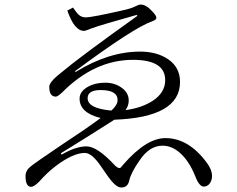

<svg xmlns="http://www.w3.org/2000/svg" viewBox="-20 -789 1040 841"><path d="M529.8 -306.6Q601.6 -316.4 649.4 -347.7Q703.6 -383.8 703.6 -438Q703.6 -526.9 562.5 -526.9Q394.5 -526.9 252.9 -384.8Q232.4 -365.7 224.6 -365.7Q195.8 -365.7 195.8 -408.7Q195.8 -426.8 230 -456.1L246.6 -469.7Q328.1 -538.6 582 -719.7L578.6 -723.6Q421.9 -679.7 381.8 -665Q355 -653.8 347.7 -653.8Q305.7 -653.8 274.9 -742.7L299.8 -755.9Q317.4 -730 326.7 -722.7Q338.9 -712.9 356 -712.9Q382.8 -712.9 523.9 -745.1Q557.6 -752.9 572.8 -761.2Q587.4 -769 596.2 -769Q619.6 -769 645 -741.2Q665 -721.2 665 -710.9Q665 -702.1 647 -695.8Q565.9 -668 308.6 -477.1L311 -473.6Q455.6 -563 593.8 -563Q667.5 -563 716.8 -529.3Q768.6 -493.7 768.6 -430.2Q768.6 -274.9 481 -264.6Q351.6 -182.1 246.6 -117.7L250 -111.8Q312.5 -147.9 358.9 -147.9Q405.8 -147.9 482.9 -64.9Q494.6 -52.7 504.9 -52.7Q507.8 -52.7 520.5 -68.8Q621.1 -184.1 704.6 -184.1Q805.7 -184.1 884.8 -77.6Q908.7 -46.4 908.7 -17.6Q908.7 2 897.5 16.1Q887.2 28.3 872.6 28.3Q852.5 28.3 835 -17.6Q807.1 -86.9 765.6 -121.6Q731 -150.9 691.9 -150.9Q634.8 -150.9 591.8 -86.9Q554.2 -33.7 545.9 2.4Q539.6 32.2 511.7 32.2Q492.7 32.2 470.7 6.3Q457 -8.8 423.8 -58.1Q383.3 -119.1 351.6 -119.1Q300.3 -119.1 224.6 -62Q185.1 -31.7 151.9 6.3Q128.9 29.3 116.7 29.3Q91.8 29.3 91.8 -17.6Q91.8 -42 113.8 -59.6Q131.8 -74.7 249 -153.8Q356.4 -224.1 420.9 -272Q328.6 -294.9 328.6 -356.9Q328.6 -388.2 364.7 -408.7Q396.5 -426.8 440.9 -426.8Q483.4 -426.8 514.2 -403.8Q543.9 -381.8 543.9 -348.6Q543.9 -326.2 529.8 -306.6ZM467.8 -304.7Q495.1 -329.1 495.1 -350.6Q495.1 -394.5 420.9 -394.5Q363.8 -394.5 363.8 -358.9Q363.8 -314 467.8 -304.7Z"/></svg>

Font: I.MingCP
Style: Regular
Weight: 400
Designer: I.Font Project
Version: Version 8.000; Sep 06, 2022